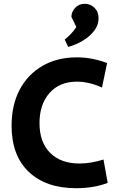

<svg xmlns="http://www.w3.org/2000/svg" viewBox="-20 -978 634 1011"><path d="M381 13Q222 13 131.5 -73Q41 -159 41 -316Q41 -425 83.5 -505.5Q126 -586 203.5 -631Q281 -676 384 -676Q427 -676 467 -668Q507 -660 544 -646L517 -517Q484 -532 451 -540Q418 -548 385 -548Q293 -548 240.5 -488Q188 -428 188 -330Q188 -229 244 -173Q300 -117 399 -117Q429 -117 461.5 -122.5Q494 -128 525 -138L547 -15Q474 13 381 13ZM339 -731 321 -770Q360 -801 382 -836L356 -889Q356 -915 375.5 -936.5Q395 -958 426 -958Q456 -958 477.5 -937Q499 -916 499 -882Q499 -846 476 -816Q453 -786 416.5 -764Q380 -742 339 -731Z"/></svg>

Font: Secular One
Style: Regular
Weight: 400
Designer: Michal Sahar
Foundry: Hagilda
Version: Version 1.002; ttfautohint (v1.8.4.7-5d5b);gftools[0.9.29]